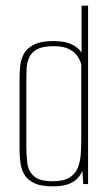

<svg xmlns="http://www.w3.org/2000/svg" viewBox="-20 -650 395 678"><path d="M166 8Q125 8 101.5 -3Q78 -14 66.5 -33Q55 -52 52 -76Q49 -100 49 -125V-375Q49 -399 52 -422Q55 -445 66.5 -463.5Q78 -482 102 -493.5Q126 -505 168 -505Q209 -505 233 -493.5Q257 -482 268 -464V-630H291V0H274L271 -47Q265 -32 253 -19.5Q241 -7 220.5 0.5Q200 8 166 8ZM167 -10Q206 -10 227 -24Q248 -38 256 -60.5Q264 -83 265.5 -109.5Q267 -136 267 -160V-422Q264 -435 254.5 -450Q245 -465 225 -476Q205 -487 170 -487Q132 -487 112 -476.5Q92 -466 83.5 -448Q75 -430 74 -408.5Q73 -387 73 -365V-131Q73 -102 76.5 -74Q80 -46 99.5 -28Q119 -10 167 -10Z"/></svg>

Font: Alumni Sans Thin Thin
Style: Regular
Weight: 250
Version: Version 1.018